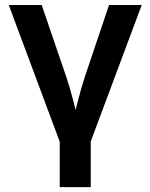

<svg xmlns="http://www.w3.org/2000/svg" viewBox="-20 -556 611 780"><path d="M225.1 26.4 15.6 -535.6H149.4L247.6 -248.5Q264.2 -199.2 276.9 -149.9Q289.6 -100.6 302.7 -49.8H272Q284.7 -100.6 297.4 -149.9Q310.1 -199.2 326.2 -248.5L422.9 -535.6H555.7L345.7 26.4ZM222.7 204.1V-3.4H348.6V204.1Z"/></svg>

Font: Inter 20pt SemiBold
Style: Regular
Weight: 600
Version: Version 4.001;git-66647c0bb